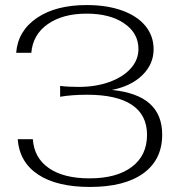

<svg xmlns="http://www.w3.org/2000/svg" viewBox="-20 -730 700 760"><path d="M50 -179H110Q115 -105 173.5 -64.5Q232 -24 334 -24Q442 -24 502 -69.5Q562 -115 562 -196Q562 -275 502 -315Q442 -355 325 -355Q264 -355 218 -347V-390Q248 -386 292 -386Q359 -386 413 -405.5Q467 -425 497.5 -459Q528 -493 528 -536Q528 -599 471.5 -637.5Q415 -676 323 -676Q228 -676 169 -634.5Q110 -593 104 -521H44Q51 -608 126 -659Q201 -710 323 -710Q403 -710 463 -688.5Q523 -667 555.5 -627.5Q588 -588 588 -535Q588 -476 543.5 -432.5Q499 -389 423 -374Q523 -364 572.5 -320Q622 -276 622 -197Q622 -98 547.5 -44Q473 10 336 10Q205 10 131 -39Q57 -88 50 -179Z"/></svg>

Font: Fahkwang ExtraLight
Style: Regular
Weight: 275
Designer: Suppakit Chalermlarp | Katatrad Co.,Ltd.
Foundry: Cadson Demak Co.,Ltd.
Version: Version 1.000; ttfautohint (v1.6)